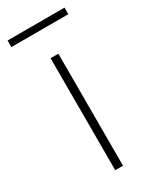

<svg xmlns="http://www.w3.org/2000/svg" viewBox="-180 -637 553 683"><g transform="rotate(-30 96.0 -295.5)"><path d="M-21 -591H213V-564H-21ZM80 0V-460H112V0Z"/></g></svg>

Font: Outfit Thin
Style: Regular
Weight: 100
Designer: Rodrigo Fuenzalida
Foundry: fragTYPE
Version: Version 1.100;gftools[0.9.27]